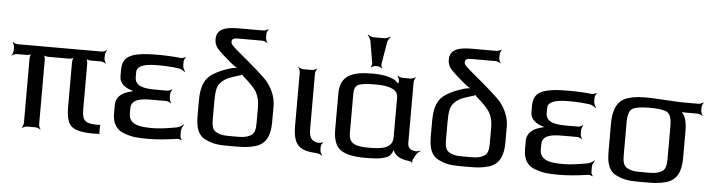

<svg xmlns="http://www.w3.org/2000/svg" viewBox="-46 -924 4235 1144"><g transform="rotate(5 2071.5 -352.0)"><path d="M463 -131V-405C463 -414 459 -431 454 -436L452 -434C457 -429 474 -425 483 -425H543C552 -425 567 -419 572 -414L574 -416C569 -421 563 -436 563 -445V-464C563 -473 569 -488 574 -493L572 -495C567 -490 552 -484 543 -484H40C31 -484 16 -490 11 -495L9 -493C14 -488 20 -473 20 -464V-445C20 -436 14 -421 9 -416L11 -414C16 -419 31 -425 40 -425H98C107 -425 124 -429 129 -434L127 -436C122 -431 118 -414 118 -405V-20C118 -11 112 4 107 9L109 11C114 6 129 0 138 0H189C198 0 213 6 218 11L220 9C215 4 209 -11 209 -20V-405C209 -414 205 -431 200 -436L198 -434C203 -429 220 -425 229 -425H352C361 -425 378 -429 383 -434L381 -436C376 -431 372 -414 372 -405V-137C372 -78 383 -39 406 -21C429 -2 472 7 535 7C541 7 559 6 568 6C570 6 570 8 571 9L574 6C573 6 571 4 571 3V-44C571 -45 573 -46 574 -47L571 -50C570 -49 569 -47 568 -47H564C487 -47 463 -58 463 -131Z M742 -131V-162C742 -220 808 -224 866 -224H951C960 -224 975 -218 980 -213L982 -215C977 -220 971 -235 971 -244V-266C971 -275 977 -290 982 -295L980 -297C975 -292 960 -286 951 -286H883C824 -286 758 -291 758 -350V-380C758 -415 798 -432 878 -432H894C933 -432 972 -429 1010 -424C1022 -422 1039 -412 1045 -406L1048 -409C1042 -415 1034 -431 1034 -443V-467C1034 -475 1040 -488 1045 -492L1042 -495C1037 -491 1023 -486 1015 -487C971 -492 926 -494 879 -494C831 -494 794 -492 767 -487C705 -477 667 -454 667 -385V-346C667 -305 702 -281 738 -270C746 -268 756 -264 762 -264V-268C756 -268 745 -264 737 -262C678 -248 648 -218 648 -174V-124C648 -63 673 -26 719 -10C768 8 799 10 865 10C912 10 970 5 1037 -5C1045 -6 1057 -2 1061 2L1064 -1C1059 -5 1054 -17 1054 -24V-53C1054 -67 1062 -84 1069 -91L1066 -94C1059 -86 1041 -75 1028 -73C969 -62 921 -56 885 -56C815 -56 742 -61 742 -131Z M1349 -632H1491C1500 -632 1515 -626 1520 -621L1522 -623C1517 -628 1511 -643 1511 -652V-673C1511 -682 1517 -697 1522 -702L1520 -704C1515 -699 1500 -693 1491 -693H1343C1269 -693 1212 -680 1212 -617C1212 -596 1218 -578 1231 -562C1240 -551 1269 -523 1321 -480C1334 -468 1356 -455 1369 -453L1370 -457C1357 -459 1332 -456 1316 -451C1275 -438 1250 -429 1214 -407C1163 -376 1145 -324 1145 -243V-153C1145 -82 1160 -35 1208 -14C1258 10 1292 10 1368 10C1429 10 1457 10 1504 -3C1566 -21 1591 -72 1591 -153V-253C1590 -302 1571 -350 1534 -396C1511 -421 1457 -470 1371 -541C1346 -561 1330 -576 1321 -585C1312 -594 1308 -601 1308 -608C1308 -630 1324 -632 1349 -632ZM1499 -140C1499 -100 1493 -74 1466 -62C1436 -48 1415 -49 1368 -49C1321 -49 1300 -48 1270 -62C1243 -74 1237 -100 1237 -140V-247C1237 -278 1239 -303 1243 -321C1250 -356 1282 -381 1313 -394C1326 -399 1348 -406 1377 -415C1381 -416 1391 -420 1391 -423L1387 -424C1387 -421 1394 -413 1397 -410C1434 -379 1461 -351 1476 -328C1491 -303 1499 -272 1499 -237V-140Z M1820 -136V-464C1820 -473 1826 -488 1831 -493L1829 -495C1824 -490 1809 -484 1800 -484H1749C1740 -484 1725 -490 1720 -495L1718 -493C1723 -488 1729 -473 1729 -464V-141C1729 -108 1733 -82 1740 -62C1758 -9 1804 4 1869 7C1880 7 1896 14 1902 19L1905 17C1899 11 1892 -3 1892 -13V-34C1892 -42 1898 -54 1903 -57L1900 -61C1896 -57 1881 -54 1873 -55C1832 -62 1820 -83 1820 -136Z M2410 -103V-464C2410 -473 2416 -488 2421 -493L2419 -495C2414 -490 2399 -484 2390 -484H2342C2333 -484 2318 -490 2313 -495L2311 -493C2316 -488 2322 -473 2322 -464V-457C2322 -454 2318 -448 2319 -446L2322 -447C2322 -449 2316 -450 2314 -452C2290 -485 2215 -494 2165 -494C2042 -494 1969 -468 1969 -357V-144C1969 -85 1983 -45 2012 -23C2041 -1 2090 10 2160 10C2204 10 2238 8 2261 3C2297 -6 2308 -13 2320 -35C2324 -43 2328 -54 2328 -61L2324 -60C2324 -54 2331 -41 2336 -34C2351 -12 2381 2 2425 6C2430 6 2439 11 2441 15L2444 13C2442 9 2443 0 2445 -4L2462 -36C2467 -45 2479 -55 2487 -58L2485 -62C2478 -58 2463 -54 2452 -56C2424 -60 2410 -72 2410 -103ZM2179 -52C2106 -52 2058 -62 2058 -127V-366C2058 -393 2066 -411 2083 -419C2099 -427 2134 -431 2187 -431C2276 -431 2320 -409 2320 -366V-127C2320 -61 2257 -52 2179 -52ZM2210 -557 2232 -687C2234 -699 2244 -714 2251 -720L2249 -723C2242 -717 2224 -710 2212 -710H2152C2140 -710 2122 -717 2115 -723L2113 -720C2120 -714 2130 -699 2132 -687L2154 -557C2155 -549 2152 -537 2148 -533L2152 -530C2155 -535 2167 -540 2174 -540H2190C2197 -540 2209 -535 2212 -530L2216 -533C2212 -537 2209 -549 2210 -557Z M2744 -632H2886C2895 -632 2910 -626 2915 -621L2917 -623C2912 -628 2906 -643 2906 -652V-673C2906 -682 2912 -697 2917 -702L2915 -704C2910 -699 2895 -693 2886 -693H2738C2664 -693 2607 -680 2607 -617C2607 -596 2613 -578 2626 -562C2635 -551 2664 -523 2716 -480C2729 -468 2751 -455 2764 -453L2765 -457C2752 -459 2727 -456 2711 -451C2670 -438 2645 -429 2609 -407C2558 -376 2540 -324 2540 -243V-153C2540 -82 2555 -35 2603 -14C2653 10 2687 10 2763 10C2824 10 2852 10 2899 -3C2961 -21 2986 -72 2986 -153V-253C2985 -302 2966 -350 2929 -396C2906 -421 2852 -470 2766 -541C2741 -561 2725 -576 2716 -585C2707 -594 2703 -601 2703 -608C2703 -630 2719 -632 2744 -632ZM2894 -140C2894 -100 2888 -74 2861 -62C2831 -48 2810 -49 2763 -49C2716 -49 2695 -48 2665 -62C2638 -74 2632 -100 2632 -140V-247C2632 -278 2634 -303 2638 -321C2645 -356 2677 -381 2708 -394C2721 -399 2743 -406 2772 -415C2776 -416 2786 -420 2786 -423L2782 -424C2782 -421 2789 -413 2792 -410C2829 -379 2856 -351 2871 -328C2886 -303 2894 -272 2894 -237V-140Z M3200 -131V-162C3200 -220 3266 -224 3324 -224H3409C3418 -224 3433 -218 3438 -213L3440 -215C3435 -220 3429 -235 3429 -244V-266C3429 -275 3435 -290 3440 -295L3438 -297C3433 -292 3418 -286 3409 -286H3341C3282 -286 3216 -291 3216 -350V-380C3216 -415 3256 -432 3336 -432H3352C3391 -432 3430 -429 3468 -424C3480 -422 3497 -412 3503 -406L3506 -409C3500 -415 3492 -431 3492 -443V-467C3492 -475 3498 -488 3503 -492L3500 -495C3495 -491 3481 -486 3473 -487C3429 -492 3384 -494 3337 -494C3289 -494 3252 -492 3225 -487C3163 -477 3125 -454 3125 -385V-346C3125 -305 3160 -281 3196 -270C3204 -268 3214 -264 3220 -264V-268C3214 -268 3203 -264 3195 -262C3136 -248 3106 -218 3106 -174V-124C3106 -63 3131 -26 3177 -10C3226 8 3257 10 3323 10C3370 10 3428 5 3495 -5C3503 -6 3515 -2 3519 2L3522 -1C3517 -5 3512 -17 3512 -24V-53C3512 -67 3520 -84 3527 -91L3524 -94C3517 -86 3499 -75 3486 -73C3427 -62 3379 -56 3343 -56C3273 -56 3200 -61 3200 -131Z M3826 -494C3763 -494 3738 -495 3691 -481C3627 -462 3603 -405 3603 -321V-153C3603 -82 3618 -35 3666 -14C3716 10 3750 10 3826 10C3887 10 3915 10 3962 -3C4024 -21 4049 -72 4049 -153V-319C4049 -360 4042 -392 4027 -414C4022 -421 4015 -429 4010 -432L4008 -429C4013 -426 4025 -425 4033 -425H4112C4121 -425 4136 -419 4141 -414L4143 -416C4138 -421 4132 -436 4132 -445V-464C4132 -473 4138 -488 4143 -493L4141 -495C4136 -490 4121 -484 4112 -484H4005C3988 -484 3844 -494 3826 -494ZM3957 -140C3957 -100 3951 -74 3924 -62C3894 -48 3873 -49 3826 -49C3779 -49 3758 -48 3728 -62C3701 -74 3695 -100 3695 -140V-336C3695 -381 3704 -408 3722 -419C3740 -430 3775 -435 3826 -435C3877 -435 3912 -430 3930 -419C3948 -408 3957 -381 3957 -336V-140Z"/></g></svg>

Font: Gamestation Storm
Style: Regular
Weight: 400
Designer: Jonas Hecksher
Foundry: Jonas Hecksher, Playtypeª, e-types AS
Version: Version 1.003